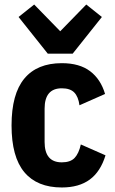

<svg xmlns="http://www.w3.org/2000/svg" viewBox="-20 -816 508 848"><path d="M253 12Q144 12 87.5 -55.5Q31 -123 31 -262Q31 -401 87.5 -469Q144 -537 253 -537Q331 -537 378 -501.5Q425 -466 444 -401L331 -351Q326 -389 308 -407.5Q290 -426 253 -426Q215 -426 196 -403.5Q177 -381 177 -336V-189Q177 -144 196 -121.5Q215 -99 253 -99Q291 -99 309.5 -118.5Q328 -138 337 -178L446 -130Q424 -58 376.5 -23Q329 12 253 12ZM301 -579H191L62 -741L131 -796L246 -678L361 -796L430 -741Z"/></svg>

Font: IBM Plex Sans Condensed
Style: Bold
Weight: 700
Width: 3
Designer: Mike Abbink, Paul van der Laan, Pieter van Rosmalen
Foundry: Bold Monday
Version: Version 3.201